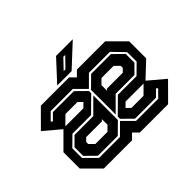

<svg xmlns="http://www.w3.org/2000/svg" viewBox="-143 -927 1165 1165"><g transform="rotate(-45 440.0 -344.0)"><path d="M162 0 59 -103V-243L158 -342L53 -430.5L162 -540H404.5L438 -506.5L471.5 -540H714L817 -437V-291L718 -198L823 -109.5L714 0H471.5L438 -33.5L404.5 0ZM187 -66H367L436 -135L505 -66H695L740 -111L730 -120L690 -80H510L445 -144V-163L539 -256H699L762 -318V-399L689 -474.5H509L440 -405.5L371 -474.5H181L136 -429.5L146 -420.5L186 -460.5H366L431 -396.5V-377L337 -284H177L114 -222V-139ZM445 -181V-392.5L514 -460.5H684L748 -397.5V-323L695 -270H534ZM335 -398.5H231.5L178.5 -346H333L360.5 -373ZM510 -320 519.5 -329.5H654.5L675.5 -350.5V-368L644.5 -398.5H541L510 -368ZM192 -80 128 -143V-217L181 -270H342L431 -359V-148L362 -80ZM231.5 -141.5H335L366 -172V-220L356.5 -210.5H221.5L200.5 -189.5V-172ZM644.5 -141.5 697.5 -194H543L515.5 -167L541 -141.5ZM318.5 -556 440.5 -688H584L442 -556ZM408 -590H423L484 -653H468Z"/></g></svg>

Font: Tourney Condensed Regular
Style: Bold
Weight: 700
Width: 3
Designer: Tyler Finck
Foundry: Etcetera Type Co
Version: Version 1.010; ttfautohint (v1.8.3)